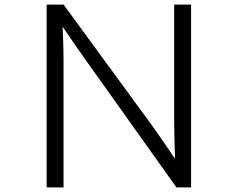

<svg xmlns="http://www.w3.org/2000/svg" viewBox="-20 -790 1040 840"><path d="M816 30V-770H742V-264C742 -195 746 -95 746 -95C746 -95 681 -192 635 -255L258 -770H184V30H258V-522C258 -590 254 -673 254 -673C254 -673 312 -588 346 -540L752 30Z"/></svg>

Font: LINE Seed JP App_OTF Regular
Style: Regular
Weight: 400
Designer: LY Corporation & Fontrix & Fontworks
Version: Version 1.002